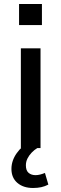

<svg xmlns="http://www.w3.org/2000/svg" viewBox="-20 -738 306 957"><path d="M84 0V-497H182V0ZM75 -613V-718H189V-613ZM145 199Q96 199 66.5 173.5Q37 148 37 104Q37 63 63 26Q89 -11 132 -35L166 0Q151 9 138 22.5Q125 36 117 52Q109 68 109 86Q109 112 122.5 123.5Q136 135 157 135Q168 135 180 132Q192 129 204 124L221 182Q204 191 185.5 195Q167 199 145 199Z"/></svg>

Font: Nunito Sans 7pt SemiCondensed Medium
Style: Regular
Weight: 500
Width: 4
Designer: Vernon Adams
Foundry: Vernon Adams
Version: Version 3.101;gftools[0.9.27]